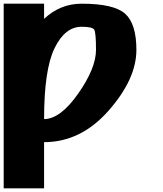

<svg xmlns="http://www.w3.org/2000/svg" viewBox="-20 -895 884 1040"><path d="M218.8 -125V125H0V-875H218.8V-793Q306.6 -875 421.9 -875Q597.7 -875 658.2 -820.3Q718.8 -765.6 718.8 -625Q718.8 -466.8 568.4 -295.9Q418 -125 218.8 -125ZM500 -625Q500 -718.8 490.2 -734.4Q480.5 -750 421.9 -750Q332 -750 275.4 -633.8Q218.8 -517.6 218.8 -250Q306.6 -250 403.3 -387.7Q500 -525.4 500 -625Z"/></svg>

Font: CraftyPE
Style: Regular
Weight: 400
Designer: Erek Butcher
Foundry: Haunted Coop
Version: Version 0.018;April 4, 2024;FontCreator 15.0.0.2962 64-bit